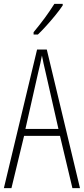

<svg xmlns="http://www.w3.org/2000/svg" viewBox="-20 -969 432 989"><path d="M353 0 289 -269H104L39 0H0L171 -714H221L392 0ZM215 -596Q209 -622 204.5 -641.5Q200 -661 196 -683Q192 -661 187.5 -641.5Q183 -622 177 -597L111 -305H281ZM303 -941Q287 -917 264.5 -889.5Q242 -862 218 -835.5Q194 -809 175 -791H153V-803Q186 -843 211 -877Q236 -911 260 -949H303Z"/></svg>

Font: Noto Sans Lao Looped ExtraCondensed ExtraLight
Style: Regular
Weight: 200
Width: 2
Designer: Mark Frömberg, Ben Mitchell
Foundry: The Fontpad Ltd
Version: Version 1.002; ttfautohint (v1.8.4.7-5d5b)